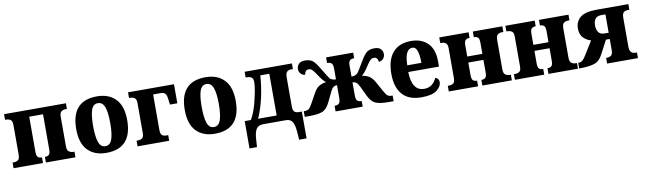

<svg xmlns="http://www.w3.org/2000/svg" viewBox="-42 -1108 6310 1876"><g transform="rotate(-10 3113.0 -170.0)"><path d="M14 0H306V-56H302Q280 -56 266 -68Q252 -80 252 -121V-469H389V-121Q389 -80 375 -68Q361 -56 338 -56H335V0H628V-56H617Q592 -56 573.5 -69.5Q555 -83 555 -121V-416Q555 -455 573.5 -467.5Q592 -480 617 -480H628V-536H14V-480H25Q50 -480 68 -468Q86 -456 86 -417V-121Q86 -80 68 -68Q50 -56 25 -56H14Z M934 10Q1189 10 1189 -270Q1189 -411 1121.5 -480.5Q1054 -550 937 -550Q683 -550 683 -270Q683 -129 750 -59.5Q817 10 934 10ZM936 -56Q889 -56 870 -110.5Q851 -165 851 -270Q851 -376 869.5 -429.5Q888 -483 935 -483Q982 -483 1001.5 -429.5Q1021 -376 1021 -270Q1021 -165 1002 -110.5Q983 -56 936 -56Z M1244 0H1558V-56H1537Q1514 -56 1498 -68Q1482 -80 1482 -121V-473H1553Q1590 -473 1603 -456Q1616 -439 1620 -400L1627 -347H1700V-536H1244V-480H1254Q1280 -480 1298.5 -468Q1317 -456 1317 -414V-121Q1317 -81 1300.5 -68.5Q1284 -56 1254 -56H1244Z M2011 10Q2266 10 2266 -270Q2266 -411 2198.5 -480.5Q2131 -550 2014 -550Q1760 -550 1760 -270Q1760 -129 1827 -59.5Q1894 10 2011 10ZM2013 -56Q1966 -56 1947 -110.5Q1928 -165 1928 -270Q1928 -376 1946.5 -429.5Q1965 -483 2012 -483Q2059 -483 2078.5 -429.5Q2098 -376 2098 -270Q2098 -165 2079 -110.5Q2060 -56 2013 -56Z M2318 210H2392L2397 137Q2401 62 2422.5 31Q2444 0 2491 0H2716Q2760 0 2780 31Q2800 62 2805 137L2810 210H2884V-56H2857Q2825 -56 2810.5 -70Q2796 -84 2796 -122V-409Q2796 -452 2811.5 -466Q2827 -480 2853 -480H2870V-536H2401V-480H2404Q2435 -480 2455.5 -469.5Q2476 -459 2476 -422Q2476 -380 2464.5 -323.5Q2453 -267 2437 -204Q2423 -155 2408 -119.5Q2393 -84 2379 -61H2318ZM2451 -61Q2489 -146 2513.5 -253Q2538 -360 2546 -475H2635V-61Z M2903 0H2954Q3034 0 3078 -17Q3122 -34 3153 -98L3198 -191Q3216 -230 3232 -240.5Q3248 -251 3267 -251V-121Q3267 -83 3253.5 -69.5Q3240 -56 3217 -56H3209V0H3478V-56H3470Q3448 -56 3434.5 -69.5Q3421 -83 3421 -121V-251Q3441 -251 3456.5 -240.5Q3472 -230 3491 -191L3535 -98Q3566 -34 3610 -17Q3654 0 3734 0H3785V-56H3776Q3751 -56 3735.5 -67Q3720 -78 3698 -120L3646 -214Q3620 -260 3588.5 -277Q3557 -294 3522 -298Q3551 -319 3595 -388Q3618 -424 3633.5 -437.5Q3649 -451 3668 -451Q3705 -451 3710 -404Q3736 -406 3753.5 -424.5Q3771 -443 3771 -472Q3771 -499 3752 -520.5Q3733 -542 3688 -542Q3631 -542 3602 -511Q3573 -480 3544 -428Q3521 -390 3507 -366.5Q3493 -343 3482 -330Q3461 -308 3421 -308V-414Q3421 -455 3434.5 -467.5Q3448 -480 3470 -480H3478V-536H3209V-480H3217Q3239 -480 3253 -467.5Q3267 -455 3267 -414V-308Q3227 -308 3206 -330Q3196 -343 3182 -366.5Q3168 -390 3145 -428Q3115 -480 3086.5 -511Q3058 -542 3000 -542Q2956 -542 2937 -520.5Q2918 -499 2918 -472Q2918 -443 2935.5 -424.5Q2953 -406 2978 -404Q2985 -451 3021 -451Q3040 -451 3055 -437.5Q3070 -424 3093 -388Q3137 -319 3167 -298Q3131 -294 3099.5 -277Q3068 -260 3043 -214L2991 -120Q2968 -78 2953 -67Q2938 -56 2912 -56H2903Z M4062 10Q4168 10 4214.5 -27Q4261 -64 4261 -106Q4261 -142 4225 -154Q4209 -117 4179 -92Q4149 -67 4101 -67Q3979 -67 3975 -256H4280V-308Q4280 -427 4219 -488.5Q4158 -550 4051 -550Q3936 -550 3872.5 -478Q3809 -406 3809 -265Q3809 -134 3871.5 -62Q3934 10 4062 10ZM3977 -322Q3979 -483 4055 -483Q4088 -483 4102.5 -440.5Q4117 -398 4117 -322Z M4332 0H4623V-56H4620Q4597 -56 4583 -68Q4569 -80 4569 -121V-245H4719V-121Q4719 -80 4705 -68Q4691 -56 4668 -56H4665V0H4958V-56H4947Q4921 -56 4903 -69.5Q4885 -83 4885 -121V-415Q4885 -455 4903 -467.5Q4921 -480 4947 -480H4958V-536H4665V-480H4668Q4691 -480 4705 -468Q4719 -456 4719 -416V-305H4569V-415Q4569 -455 4583 -467.5Q4597 -480 4620 -480H4623V-536H4332V-480H4343Q4368 -480 4386 -468Q4404 -456 4404 -416V-121Q4404 -80 4386.5 -68Q4369 -56 4343 -56H4332Z M4988 0H5279V-56H5276Q5253 -56 5239 -68Q5225 -80 5225 -121V-245H5375V-121Q5375 -80 5361 -68Q5347 -56 5324 -56H5321V0H5614V-56H5603Q5577 -56 5559 -69.5Q5541 -83 5541 -121V-415Q5541 -455 5559 -467.5Q5577 -480 5603 -480H5614V-536H5321V-480H5324Q5347 -480 5361 -468Q5375 -456 5375 -416V-305H5225V-415Q5225 -455 5239 -467.5Q5253 -480 5276 -480H5279V-536H4988V-480H4999Q5024 -480 5042 -468Q5060 -456 5060 -416V-121Q5060 -80 5042.5 -68Q5025 -56 4999 -56H4988Z M5626 0Q5721 0 5775 -17Q5829 -34 5860 -95L5932 -232H5970V-123Q5970 -83 5953.5 -69.5Q5937 -56 5911 -56H5903V0H6209V-56H6196Q6136 -56 6136 -123V-415Q6136 -450 6150 -465Q6164 -480 6200 -480H6208V-536H5894Q5778 -536 5729.5 -495Q5681 -454 5681 -387Q5681 -324 5715 -292Q5749 -260 5788 -250L5705 -116Q5686 -84 5669.5 -70Q5653 -56 5628 -56H5626ZM5931 -294Q5887 -294 5869 -320Q5851 -346 5851 -389Q5851 -428 5869 -452Q5887 -476 5931 -476H5970V-294Z"/></g></svg>

Font: Noto Serif SemiCondensed Extra
Style: Regular
Weight: 800
Width: 4
Designer: Monotype Design Team
Foundry: Monotype Imaging Inc.
Version: Version 1.002